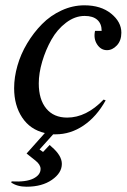

<svg xmlns="http://www.w3.org/2000/svg" viewBox="-20 -498 477 723"><path d="M22 189 23.9 185.1Q78.6 188 105.7 174.3Q132.8 160.6 132.8 138.2Q132.8 122.1 113.8 106.9L80.1 80.1L148.9 2.9Q93.8 -9.8 63.5 -55.4Q33.2 -101.1 33.2 -166Q33.2 -207 45.7 -250.7Q58.1 -294.4 82.3 -334.7Q106.4 -375 138.2 -407.2Q169.9 -439.5 211.7 -458.7Q253.4 -478 297.9 -478Q359.9 -478 398.4 -446.8Q437 -415.5 437 -375Q437 -345.2 420.2 -327.1Q403.3 -309.1 382.8 -309.1Q359.9 -309.1 345.7 -330.8Q331.5 -352.5 337.9 -381.8H362.8Q362.8 -408.7 346.4 -423.3Q330.1 -438 298.8 -438Q262.2 -438 228.8 -412.6Q195.3 -387.2 173.6 -348.6Q151.9 -310.1 138.9 -266.1Q126 -222.2 126 -184.1Q126 -123.5 154.1 -89.4Q182.1 -55.2 232.9 -55.2Q305.2 -55.2 370.1 -123L377.9 -120.1Q343.8 -58.6 294.7 -25.4Q245.6 7.8 189.9 7.8H180.2L128.9 64.9L142.1 74.2L167 47.9L174.8 55.2Q212.9 87.9 212.9 119.1Q212.9 153.3 175.5 179.2Q138.2 205.1 80.1 205.1Q44.4 205.1 22 189Z"/></svg>

Font: Redaction
Style: Italic
Weight: 400
Designer: Jeremy Mickel / Forest Young
Foundry: MCKL
Version: Version 2.001;hotconv 1.0.113;makeotfexe 2.5.65598 DEVELOPME